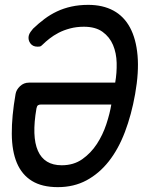

<svg xmlns="http://www.w3.org/2000/svg" viewBox="-20 -760 640 790"><path d="M149 -330Q141 -330 136.5 -327Q132 -324 130 -314Q120 -256 121.5 -212.5Q123 -169 136 -139.5Q149 -110 173.5 -95Q198 -80 234 -80Q283 -80 318.5 -105Q354 -130 378.5 -167.5Q403 -205 417.5 -249Q432 -293 438 -330ZM343 -740Q403 -740 446.5 -716.5Q490 -693 515 -646.5Q540 -600 546 -531.5Q552 -463 536 -373Q521 -288 494 -217Q467 -146 427.5 -96Q388 -46 336 -18Q284 10 218 10Q153 10 111.5 -15.5Q70 -41 49.5 -89.5Q29 -138 28.5 -209.5Q28 -281 44 -373Q47 -391 62.5 -405.5Q78 -420 99 -420H454Q461 -460 460 -501Q459 -542 445 -575Q431 -608 402 -629Q373 -650 325 -650Q295 -650 268.5 -643Q242 -636 221 -625Q200 -614 183.5 -601Q167 -588 156 -577Q149 -570 145.5 -569Q142 -568 134 -568Q115 -568 105 -581.5Q95 -595 98 -612Q100 -621 105.5 -628.5Q111 -636 116 -642Q139 -664 163 -682Q187 -700 214.5 -713Q242 -726 274 -733Q306 -740 343 -740Z"/></svg>

Font: Maple Mono NL
Style: Italic
Weight: 400
Italic angle: -10°
Monospace: yes
Designer: subframe7536
Version: Version 7.000